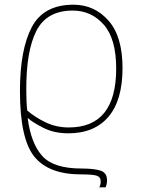

<svg xmlns="http://www.w3.org/2000/svg" viewBox="-20 -558 602 818"><path d="M290 -513Q369 -513 422 -453Q475 -393 475 -266Q475 -15 273 -15Q220 -15 175 -36.5Q130 -58 96 -87Q94 -104 93 -126Q92 -148 92 -173Q91 -340 135 -426.5Q179 -513 290 -513ZM293 -538Q166 -538 115.5 -442.5Q65 -347 65 -170Q65 33 126 109Q187 185 326 185Q375 185 392 190.5Q409 196 409 215Q409 230 403 240H430Q436 226 436 210Q436 178 408.5 169Q381 160 328 160Q208 160 160 106.5Q112 53 98 -54H100Q117 -38 163.5 -14Q210 10 271 10Q382 10 442 -60.5Q502 -131 502 -268Q502 -403 442 -470.5Q382 -538 293 -538Z"/></svg>

Font: Noto Sans UI Thin
Style: Regular
Weight: 250
Designer: Monotype Design Team
Foundry: Monotype Imaging Inc.
Version: Version 1.901